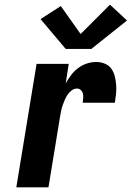

<svg xmlns="http://www.w3.org/2000/svg" viewBox="-20 -804 565 824"><path d="M50 0 137 -530H275L262 -446Q272 -464 285 -481.5Q298 -499 315.5 -512Q333 -525 353 -531.5Q373 -538 393 -538Q412 -538 429.5 -531Q447 -524 457.5 -509.5Q468 -495 472.5 -477Q477 -459 478.5 -440Q480 -421 478 -401.5Q476 -382 473 -363H335Q336 -373 337 -382.5Q338 -392 336 -401.5Q334 -411 327 -417.5Q320 -424 311 -424Q298 -424 287.5 -416Q277 -408 270 -397.5Q263 -387 258 -375.5Q253 -364 249 -352.5Q245 -341 242.5 -329Q240 -317 238 -305L188 0ZM262 -594 154 -722 241 -778 326 -658 452 -784 525 -716 372 -594Z"/></svg>

Font: Iosevka Curly Heavy Oblique
Style: Regular
Weight: 900
Italic angle: -9°
Monospace: yes
Designer: Belleve Invis
Foundry: Belleve Invis
Version: Version 11.1.0; ttfautohint (v1.8.3)